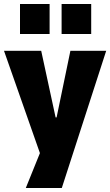

<svg xmlns="http://www.w3.org/2000/svg" viewBox="-35 -760 551 960"><path d="M94 180 183 -40V58L-15 -506H171L243 -173H248L317 -506H496L274 180ZM273 -590V-740H421V-590ZM65 -590V-740H213V-590Z"/></svg>

Font: Nunito Sans 7pt Condensed Black
Style: Regular
Weight: 900
Width: 3
Designer: Vernon Adams
Foundry: Vernon Adams
Version: Version 3.101;gftools[0.9.27]